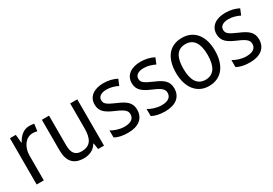

<svg xmlns="http://www.w3.org/2000/svg" viewBox="20 -1324 2739 1926"><g transform="rotate(-30 1389.5 -361.0)"><path d="M305 -639C237 -639 189 -591 159 -533H155L146 -629H78V-93H161V-378C161 -482 220 -559 299 -559C315 -559 335 -557 351 -552L362 -633C343 -638 322 -639 305 -639Z M858 -629H776V-344C776 -222 742 -155 635 -155C564 -155 531 -197 531 -286V-629H448V-278C448 -148 503 -83 623 -83C687 -83 744 -109 775 -164H779L790 -93H858Z M1327 -240C1327 -324 1272 -361 1182 -399C1091 -439 1061 -457 1061 -501C1061 -542 1096 -568 1161 -568C1209 -568 1252 -553 1290 -535L1318 -603C1273 -626 1223 -639 1164 -639C1054 -639 982 -586 982 -497C982 -412 1038 -377 1131 -337C1223 -298 1246 -273 1246 -234C1246 -185 1211 -154 1133 -154C1074 -154 1017 -176 982 -197V-116C1019 -95 1068 -83 1134 -83C1250 -83 1327 -135 1327 -240Z M1757 -240C1757 -324 1702 -361 1612 -399C1521 -439 1491 -457 1491 -501C1491 -542 1526 -568 1591 -568C1639 -568 1682 -553 1720 -535L1748 -603C1703 -626 1653 -639 1594 -639C1484 -639 1412 -586 1412 -497C1412 -412 1468 -377 1561 -337C1653 -298 1676 -273 1676 -234C1676 -185 1641 -154 1563 -154C1504 -154 1447 -176 1412 -197V-116C1449 -95 1498 -83 1564 -83C1680 -83 1757 -135 1757 -240Z M2299 -362C2299 -540 2209 -639 2074 -639C1928 -639 1848 -536 1848 -362C1848 -192 1935 -83 2071 -83C2218 -83 2299 -192 2299 -362ZM1933 -362C1933 -493 1975 -567 2073 -567C2170 -567 2214 -492 2214 -362C2214 -231 2170 -155 2073 -155C1976 -155 1933 -232 1933 -362Z M2739 -240C2739 -324 2684 -361 2594 -399C2503 -439 2473 -457 2473 -501C2473 -542 2508 -568 2573 -568C2621 -568 2664 -553 2702 -535L2730 -603C2685 -626 2635 -639 2576 -639C2466 -639 2394 -586 2394 -497C2394 -412 2450 -377 2543 -337C2635 -298 2658 -273 2658 -234C2658 -185 2623 -154 2545 -154C2486 -154 2429 -176 2394 -197V-116C2431 -95 2480 -83 2546 -83C2662 -83 2739 -135 2739 -240Z"/></g></svg>

Font: Noto Sans Kannada UI SemiCondensed SemiBold
Style: Regular
Weight: 600
Width: 4
Designer: Jelle Bosma - Monotype Design Team
Foundry: Monotype Imaging Inc.
Version: Version 2.006